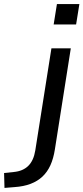

<svg xmlns="http://www.w3.org/2000/svg" viewBox="-135 -728 409 941"><path d="M128 -608 144 -708H254L238 -608ZM-113 193 -115 120 -68 115Q-23 111 3.5 85Q30 59 38 9L117 -491H212L134 4Q127 49 112 82Q97 115 73 137.5Q49 160 15 173Q-19 186 -64 189Z"/></svg>

Font: Nunito Sans 10pt Medium
Style: Italic
Weight: 500
Italic angle: -9°
Designer: Vernon Adams
Foundry: Vernon Adams
Version: Version 3.101;gftools[0.9.27]